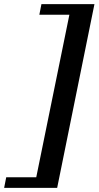

<svg xmlns="http://www.w3.org/2000/svg" viewBox="-29 -707 476 927"><path d="M-9 200H247L427 -687H171L161 -636H306L146 149H1Z"/></svg>

Font: Linux Libertine O
Style: Bold Italic
Weight: 700
Italic angle: -11.5°
Designer: Philipp H. Poll
Foundry: Philipp H. Poll
Version: Version 4.1.0